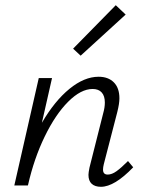

<svg xmlns="http://www.w3.org/2000/svg" viewBox="-20 -713 559 738"><path d="M290 -499 261 -526 425 -693 463 -657ZM492 -70Q420 5 368 5Q345 5 332.5 -6.5Q320 -18 320 -41Q320 -49 324 -69L377 -279Q383 -300 383 -319Q383 -344 371 -357.5Q359 -371 336 -371Q291 -371 242 -322Q193 -273 152 -188.5Q111 -104 88 -3L87 0H35L129 -413H180L141 -241Q190 -325 247 -371.5Q304 -418 359 -418Q396 -418 417.5 -396.5Q439 -375 439 -335Q439 -315 431 -283L379 -82Q376 -70 376 -61Q376 -42 394 -42Q410 -42 428 -55Q446 -68 472 -94Z"/></svg>

Font: Ysabeau Infant Semilight
Style: Italic
Weight: 300
Italic angle: -12°
Designer: Christian Thalmann (Catharsis Fonts)
Version: Version 0.003